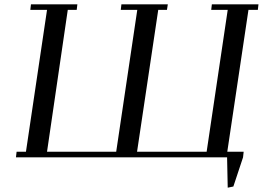

<svg xmlns="http://www.w3.org/2000/svg" viewBox="-20 -722 1206 881"><path d="M53.2 0 56.2 -25.9H99.1L195.8 -676.8H119.1L122.1 -702.1H335L332 -676.8H291L195.8 -25.9H513.2L609.9 -676.8H534.2L537.1 -702.1H750L746.1 -676.8H706.1L608.9 -25.9H928.2L1024.9 -676.8H949.2L952.1 -702.1H1166L1163.1 -676.8H1120.1L1022.9 -25.9H1098.1L1095.2 0L1050.8 133.8L1024.9 139.2L1022 0Z"/></svg>

Font: Dehuti Alt
Style: Bold-Italic
Weight: 700
Version: Version 1.2